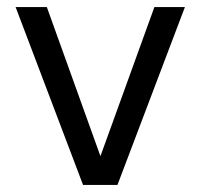

<svg xmlns="http://www.w3.org/2000/svg" viewBox="-20 -521 565 541"><path d="M214 0 24 -501H112L263 -81L415 -501H501L311 0Z"/></svg>

Font: DM Sans 17pt
Style: Regular
Weight: 400
Version: Version 4.004;gftools[0.9.30]